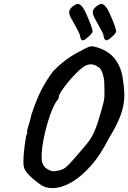

<svg xmlns="http://www.w3.org/2000/svg" viewBox="-20 -909 658 985"><path d="M101 -61Q100 -66 100 -79Q100 -107 105 -149Q110 -191 115 -216Q119 -220 119.5 -228Q120 -236 119 -238Q119 -241 124 -258Q136 -295 141 -320Q168 -402 194 -451Q220 -500 252 -543Q320 -613 397 -649Q436 -672 453 -672Q456 -672 462 -670Q585 -643 609 -514Q618 -453 618 -422Q618 -372 600 -321Q582 -270 535 -193Q495 -113 444.5 -56.5Q394 0 343.5 28Q293 56 249 56Q210 56 183 35Q144 6 123 -17Q102 -40 101 -61ZM376 -113Q418 -161 435 -183.5Q452 -206 466.5 -240Q481 -274 499 -338L505 -361Q511 -382 513.5 -395.5Q516 -409 516 -425L515 -488Q514 -506 508 -527Q502 -548 494 -557Q486 -566 472.5 -572.5Q459 -579 445 -579Q435 -579 422 -574Q403 -566 369 -531.5Q335 -497 308.5 -461Q282 -425 282 -413Q282 -412 281 -407Q280 -402 277 -398Q251 -370 224.5 -280Q198 -190 194 -123Q193 -94 194.5 -83Q196 -72 205 -58Q212 -47 230.5 -37.5Q249 -28 263 -31Q287 -34 300.5 -40Q314 -46 328.5 -60.5Q343 -75 376 -113ZM389 -732Q386 -742 365 -779Q351 -803 343 -819Q335 -835 335 -846Q335 -857 343.5 -867Q352 -877 363 -883Q374 -889 377 -889Q391 -889 400 -876Q411 -867 433 -814Q455 -761 455 -748Q455 -740 436 -722.5Q417 -705 409 -703L405 -702Q399 -702 395 -709.5Q391 -717 389 -732ZM510 -732Q507 -742 486 -779Q472 -803 464 -819Q456 -835 456 -846Q456 -857 464.5 -867Q473 -877 484 -883Q495 -889 498 -889Q512 -889 521 -876Q532 -867 554 -814Q576 -761 576 -748Q576 -740 557 -722.5Q538 -705 530 -703L526 -702Q520 -702 516 -709.5Q512 -717 510 -732Z"/></svg>

Font: Caveat
Style: Bold
Weight: 700
Designer: Pablo Impallari
Foundry: Pablo Impallari
Version: Version 1.500; ttfautohint (v1.6)